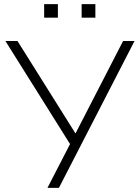

<svg xmlns="http://www.w3.org/2000/svg" viewBox="-20 -902 668 922"><path d="M208 0 324 -225V-198L6 -705H64L342 -262H343L571 -705H626L263 0ZM372 -817V-882H438V-817ZM192 -817V-882H258V-817Z"/></svg>

Font: Nunito Sans 7pt ExtraLight
Style: Regular
Weight: 250
Designer: Vernon Adams
Foundry: Vernon Adams
Version: Version 3.101;gftools[0.9.27]